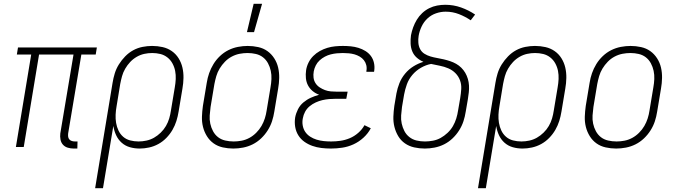

<svg xmlns="http://www.w3.org/2000/svg" viewBox="-20 -768 3540 1003"><path d="M365 8Q349 8 334 3.5Q319 -1 309 -12Q299 -23 296 -39Q293 -55 295 -71L364 -483H184L104 0H63L143 -483H68L74 -520H486L480 -483H405L336 -71Q335 -62 336 -54Q337 -46 342 -40Q347 -34 355 -31.5Q363 -29 372 -29H385L384 8Z M477 215 568 -335Q572 -360 579.5 -384.5Q587 -409 601 -431.5Q615 -454 634 -473.5Q653 -493 676 -505.5Q699 -518 724.5 -523Q750 -528 774 -528H775Q803 -528 829.5 -522Q856 -516 877.5 -501Q899 -486 913 -463.5Q927 -441 933 -415Q939 -389 938.5 -361Q938 -333 933 -305L913 -185Q909 -160 901.5 -136Q894 -112 881 -89.5Q868 -67 849 -47.5Q830 -28 807 -15.5Q784 -3 759 2.5Q734 8 710 8Q683 8 658.5 1Q634 -6 615.5 -22.5Q597 -39 586.5 -62Q576 -85 572 -110L518 215ZM704 -29Q724 -29 745 -33.5Q766 -38 784.5 -48.5Q803 -59 819.5 -75Q836 -91 847 -110Q858 -129 864 -149.5Q870 -170 873 -191L893 -311Q897 -333 898 -355Q899 -377 895 -397.5Q891 -418 881 -436.5Q871 -455 854.5 -468Q838 -481 817.5 -486Q797 -491 775 -491Q754 -491 733.5 -486.5Q713 -482 694 -471Q675 -460 660 -444Q645 -428 634 -409Q623 -390 617.5 -370Q612 -350 608 -329L589 -213Q585 -191 584 -169Q583 -147 586.5 -126Q590 -105 599 -86Q608 -67 623.5 -53.5Q639 -40 660 -34.5Q681 -29 704 -29Z M1199 8Q1171 8 1144 2Q1117 -4 1096 -19Q1075 -34 1061 -56.5Q1047 -79 1040.5 -105Q1034 -131 1035 -159Q1036 -187 1040 -215L1060 -335Q1064 -361 1072.5 -385.5Q1081 -410 1095 -433Q1109 -456 1129 -475Q1149 -494 1173 -506Q1197 -518 1223 -523Q1249 -528 1274 -528Q1302 -528 1329 -522Q1356 -516 1377 -501Q1398 -486 1412.5 -463.5Q1427 -441 1433 -415Q1439 -389 1438.5 -361Q1438 -333 1433 -305L1413 -185Q1409 -159 1401 -134.5Q1393 -110 1378.5 -87Q1364 -64 1344 -45Q1324 -26 1300 -14Q1276 -2 1250 3Q1224 8 1199 8ZM1201 -29Q1221 -29 1242 -33Q1263 -37 1282.5 -47.5Q1302 -58 1318.5 -74.5Q1335 -91 1346 -110Q1357 -129 1363.5 -149.5Q1370 -170 1373 -191L1393 -311Q1397 -333 1398 -355Q1399 -377 1394.5 -398Q1390 -419 1380 -437.5Q1370 -456 1354 -468.5Q1338 -481 1317 -486Q1296 -491 1273 -491Q1253 -491 1232 -487Q1211 -483 1191 -472.5Q1171 -462 1155 -445.5Q1139 -429 1127.5 -410Q1116 -391 1110 -370.5Q1104 -350 1100 -329L1080 -209Q1077 -187 1075.5 -165Q1074 -143 1078.5 -122Q1083 -101 1093 -82.5Q1103 -64 1119 -51.5Q1135 -39 1156.5 -34Q1178 -29 1201 -29ZM1270 -600 1305 -748H1349L1307 -600Z M1709 8Q1683 8 1658.5 5Q1634 2 1611.5 -6Q1589 -14 1570 -27.5Q1551 -41 1538.5 -61Q1526 -81 1522 -105.5Q1518 -130 1522 -155Q1526 -176 1536.5 -197Q1547 -218 1565 -233Q1583 -248 1604 -257.5Q1625 -267 1647 -273Q1628 -280 1613 -292.5Q1598 -305 1589 -322Q1580 -339 1578 -359.5Q1576 -380 1579 -401Q1582 -421 1591.5 -440.5Q1601 -460 1616.5 -475.5Q1632 -491 1651 -501.5Q1670 -512 1690 -518Q1710 -524 1730.5 -526Q1751 -528 1771 -528Q1792 -528 1812.5 -526Q1833 -524 1852.5 -518Q1872 -512 1889 -501.5Q1906 -491 1917.5 -475.5Q1929 -460 1933.5 -440Q1938 -420 1935 -399L1934 -393H1894V-397Q1897 -413 1893.5 -427.5Q1890 -442 1881 -453.5Q1872 -465 1859 -472.5Q1846 -480 1832 -484Q1818 -488 1802.5 -489.5Q1787 -491 1771 -491Q1756 -491 1740 -489.5Q1724 -488 1708 -484Q1692 -480 1677 -472Q1662 -464 1649.5 -452.5Q1637 -441 1629.5 -426Q1622 -411 1619 -395Q1616 -378 1618 -362Q1620 -346 1628.5 -333Q1637 -320 1650 -311.5Q1663 -303 1677.5 -297.5Q1692 -292 1708.5 -290.5Q1725 -289 1742 -289H1796L1789 -252H1735Q1717 -252 1699.5 -250.5Q1682 -249 1664.5 -245Q1647 -241 1629.5 -233Q1612 -225 1597.5 -213Q1583 -201 1574 -184.5Q1565 -168 1562 -150Q1558 -131 1561.5 -112Q1565 -93 1575 -78.5Q1585 -64 1600.5 -54Q1616 -44 1634 -38.5Q1652 -33 1671 -31Q1690 -29 1710 -29Q1734 -29 1758.5 -32.5Q1783 -36 1807 -46Q1831 -56 1851.5 -74Q1872 -92 1884 -114L1917 -98Q1903 -71 1879 -49Q1855 -27 1826.5 -14Q1798 -1 1768 3.5Q1738 8 1709 8Z M2199 8Q2171 8 2144 2Q2117 -4 2095.5 -19Q2074 -34 2060.5 -56.5Q2047 -79 2040.5 -105Q2034 -131 2035 -159Q2036 -187 2040 -215L2051 -280Q2056 -307 2066.5 -333.5Q2077 -360 2096 -383Q2115 -406 2140 -421.5Q2165 -437 2192 -445Q2173 -453 2157.5 -466.5Q2142 -480 2134 -499Q2126 -518 2125 -540Q2124 -562 2127 -584Q2131 -605 2138.5 -625.5Q2146 -646 2157.5 -665Q2169 -684 2185.5 -699.5Q2202 -715 2222 -725Q2242 -735 2263.5 -739Q2285 -743 2306 -743Q2349 -743 2388.5 -729Q2428 -715 2462 -692L2439 -662Q2411 -681 2378 -694Q2345 -707 2308 -707Q2283 -707 2258 -698.5Q2233 -690 2213.5 -672Q2194 -654 2182.5 -629.5Q2171 -605 2167 -581Q2164 -563 2165.5 -544.5Q2167 -526 2175 -511Q2183 -496 2197.5 -487Q2212 -478 2229 -473Q2246 -468 2263.5 -465Q2281 -462 2298 -458Q2315 -454 2331.5 -448.5Q2348 -443 2363 -434.5Q2378 -426 2390 -414Q2402 -402 2410.5 -387.5Q2419 -373 2424 -356Q2429 -339 2430 -321.5Q2431 -304 2429 -285.5Q2427 -267 2424 -249L2413 -185Q2409 -159 2401 -134.5Q2393 -110 2378.5 -87Q2364 -64 2344 -45Q2324 -26 2300 -14Q2276 -2 2250 3Q2224 8 2199 8ZM2200 -29Q2220 -29 2241.5 -33Q2263 -37 2282 -47.5Q2301 -58 2318 -74Q2335 -90 2346 -109Q2357 -128 2363.5 -149Q2370 -170 2373 -191L2384 -255Q2388 -279 2389.5 -303Q2391 -327 2383 -348.5Q2375 -370 2359 -386Q2343 -402 2322 -411Q2301 -420 2278 -424.5Q2255 -429 2232 -434Q2205 -429 2179 -414Q2153 -399 2134 -376.5Q2115 -354 2105.5 -327.5Q2096 -301 2091 -274L2080 -209Q2077 -187 2075.5 -165Q2074 -143 2078.5 -122.5Q2083 -102 2092.5 -83.5Q2102 -65 2118.5 -52Q2135 -39 2156 -34Q2177 -29 2200 -29Z M2477 215 2568 -335Q2572 -360 2579.5 -384.5Q2587 -409 2601 -431.5Q2615 -454 2634 -473.5Q2653 -493 2676 -505.5Q2699 -518 2724.5 -523Q2750 -528 2774 -528H2775Q2803 -528 2829.5 -522Q2856 -516 2877.5 -501Q2899 -486 2913 -463.5Q2927 -441 2933 -415Q2939 -389 2938.5 -361Q2938 -333 2933 -305L2913 -185Q2909 -160 2901.5 -136Q2894 -112 2881 -89.5Q2868 -67 2849 -47.5Q2830 -28 2807 -15.5Q2784 -3 2759 2.5Q2734 8 2710 8Q2683 8 2658.5 1Q2634 -6 2615.5 -22.5Q2597 -39 2586.5 -62Q2576 -85 2572 -110L2518 215ZM2704 -29Q2724 -29 2745 -33.5Q2766 -38 2784.5 -48.5Q2803 -59 2819.5 -75Q2836 -91 2847 -110Q2858 -129 2864 -149.5Q2870 -170 2873 -191L2893 -311Q2897 -333 2898 -355Q2899 -377 2895 -397.5Q2891 -418 2881 -436.5Q2871 -455 2854.5 -468Q2838 -481 2817.5 -486Q2797 -491 2775 -491Q2754 -491 2733.5 -486.5Q2713 -482 2694 -471Q2675 -460 2660 -444Q2645 -428 2634 -409Q2623 -390 2617.5 -370Q2612 -350 2608 -329L2589 -213Q2585 -191 2584 -169Q2583 -147 2586.5 -126Q2590 -105 2599 -86Q2608 -67 2623.5 -53.5Q2639 -40 2660 -34.5Q2681 -29 2704 -29Z M3199 8Q3171 8 3144 2Q3117 -4 3096 -19Q3075 -34 3061 -56.5Q3047 -79 3040.5 -105Q3034 -131 3035 -159Q3036 -187 3040 -215L3060 -335Q3064 -361 3072.5 -385.5Q3081 -410 3095 -433Q3109 -456 3129 -475Q3149 -494 3173 -506Q3197 -518 3223 -523Q3249 -528 3274 -528Q3302 -528 3329 -522Q3356 -516 3377 -501Q3398 -486 3412.5 -463.5Q3427 -441 3433 -415Q3439 -389 3438.5 -361Q3438 -333 3433 -305L3413 -185Q3409 -159 3401 -134.5Q3393 -110 3378.5 -87Q3364 -64 3344 -45Q3324 -26 3300 -14Q3276 -2 3250 3Q3224 8 3199 8ZM3201 -29Q3221 -29 3242 -33Q3263 -37 3282.5 -47.5Q3302 -58 3318.5 -74.5Q3335 -91 3346 -110Q3357 -129 3363.5 -149.5Q3370 -170 3373 -191L3393 -311Q3397 -333 3398 -355Q3399 -377 3394.5 -398Q3390 -419 3380 -437.5Q3370 -456 3354 -468.5Q3338 -481 3317 -486Q3296 -491 3273 -491Q3253 -491 3232 -487Q3211 -483 3191 -472.5Q3171 -462 3155 -445.5Q3139 -429 3127.5 -410Q3116 -391 3110 -370.5Q3104 -350 3100 -329L3080 -209Q3077 -187 3075.5 -165Q3074 -143 3078.5 -122Q3083 -101 3093 -82.5Q3103 -64 3119 -51.5Q3135 -39 3156.5 -34Q3178 -29 3201 -29Z"/></svg>

Font: Iosevka Curly Extralight
Style: Italic
Weight: 200
Italic angle: -9°
Monospace: yes
Designer: Belleve Invis
Foundry: Belleve Invis
Version: Version 22.1.2; ttfautohint (v1.8.4)